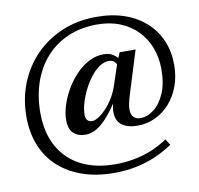

<svg xmlns="http://www.w3.org/2000/svg" viewBox="-89 -800 1060 1021"><g transform="rotate(-10 441.0 -290.0)"><path d="M612 -99Q560.5 -99 529.2 -121.5Q498 -144 498 -192.5Q498 -203.5 499.8 -216.2Q501.5 -229 505 -243L516 -282.5L531.5 -282Q498.5 -226.5 470.5 -191Q442.5 -155.5 418.5 -135.8Q394.5 -116 373.2 -108Q352 -100 333 -100Q290.5 -100 266.8 -123Q243 -146 243 -193.5Q243 -229 255.8 -270.8Q268.5 -312.5 292 -353.8Q315.5 -395 347.5 -429Q379.5 -463 418.2 -483.8Q457 -504.5 499.5 -504.5Q528 -504.5 547.8 -492.5Q567.5 -480.5 585 -458L565.5 -431Q560 -445 549.8 -454.8Q539.5 -464.5 520.5 -464.5Q494.5 -464.5 468.8 -446.8Q443 -429 420.5 -399.5Q398 -370 381 -335.5Q364 -301 354.2 -266.5Q344.5 -232 344.5 -204.5Q344.5 -184.5 354 -174.8Q363.5 -165 379.5 -165Q393 -165 412 -176.5Q431 -188 451.8 -209Q472.5 -230 491.2 -259.2Q510 -288.5 523 -324L567.5 -457.5L586 -500H672L599.5 -266.5Q591 -238.5 587.8 -221.5Q584.5 -204.5 584.5 -192Q584.5 -161.5 598.8 -148.8Q613 -136 634 -136Q672.5 -136 708 -163.5Q743.5 -191 766.2 -243.8Q789 -296.5 789 -372.5Q789 -435 768.8 -488.8Q748.5 -542.5 710 -582.2Q671.5 -622 616.8 -644.2Q562 -666.5 493 -666.5Q406 -666.5 336 -636.5Q266 -606.5 216.5 -551.5Q167 -496.5 140.8 -421Q114.5 -345.5 114.5 -254Q114.5 -177.5 137.5 -115.2Q160.5 -53 205 -8.8Q249.5 35.5 314.2 59Q379 82.5 462 82.5Q508 82.5 556 74.5Q604 66.5 652 47.8Q700 29 745 -1.5L765.5 31Q721.5 61 672 82.5Q622.5 104 566.5 115.5Q510.5 127 447.5 127Q353 127 277.5 101Q202 75 148.2 26.2Q94.5 -22.5 66.2 -91.8Q38 -161 38 -248Q38 -344 71.2 -427.5Q104.5 -511 165.5 -573.8Q226.5 -636.5 310.5 -671.8Q394.5 -707 495.5 -707Q581.5 -707 648.8 -683.2Q716 -659.5 763.2 -616Q810.5 -572.5 835.2 -513.8Q860 -455 860 -385.5Q860 -323 841 -270.8Q822 -218.5 788 -180Q754 -141.5 709 -120.2Q664 -99 612 -99Z"/></g></svg>

Font: Newsreader 24pt Medium
Style: Regular
Weight: 500
Designer: Hugues Gentile
Foundry: Production Type
Version: Version 1.003